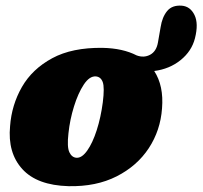

<svg xmlns="http://www.w3.org/2000/svg" viewBox="-20 -643 713 676"><path d="M341.5 -474.5Q412.5 -473 461 -448Q486.5 -438.5 508.5 -450.2Q530.5 -462 536 -493L545.5 -547.5Q551 -583 568.5 -604.2Q586 -625.5 620 -623Q650 -620.5 664.8 -590.2Q679.5 -560 666.5 -508.5Q655 -463 616 -431.5Q577 -400 523 -393Q557 -340.5 550.5 -261.5Q545 -184 503.8 -121.2Q462.5 -58.5 390.5 -22Q318.5 14.5 221.5 12.5Q110.5 9.5 58.5 -47.8Q6.5 -105 15.5 -199Q21 -273.5 57.2 -336.8Q93.5 -400 163.8 -438Q234 -476 341.5 -474.5ZM249.5 -87.5Q268.5 -86.5 287.2 -113Q306 -139.5 320.5 -184.5Q335 -229.5 342 -283Q348.5 -335 341.8 -353.8Q335 -372.5 317.5 -374Q295 -375.5 275 -345.2Q255 -315 240.5 -268.2Q226 -221.5 221 -173.5Q215.5 -125.5 224.2 -107Q233 -88.5 249.5 -87.5Z"/></svg>

Font: Fraunces 72pt SuperSoft Black
Style: Italic
Weight: 900
Italic angle: -16°
Version: Version 1.000;[b76b70a41]